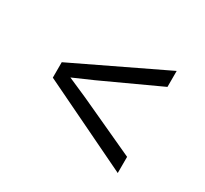

<svg xmlns="http://www.w3.org/2000/svg" viewBox="-103 -670 807 757"><g transform="rotate(30 300.0 -291.5)"><path d="M504.9 -132.8V-59.1L95.2 -256.8V-327.1L504.9 -523.9V-451.2L244.1 -331.1L154.8 -292L244.1 -252.9Z"/></g></svg>

Font: Kreadon
Style: Regular
Weight: 400
Designer: kohakuno
Foundry: StudioGnu
Version: Version 1.000;Glyphs 3.1.2 (3151)